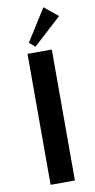

<svg xmlns="http://www.w3.org/2000/svg" viewBox="-101 -969 499 1011"><g transform="rotate(-10 148.0 -463.5)"><path d="M84 0ZM209 -927.2 282.2 -867.2 131.8 -730 101.1 -756.3ZM213.9 -700.2V0H84V-700.2Z"/></g></svg>

Font: Pfennig
Style: Bold
Weight: 700
Version: Version 20120410 ; ttfautohint (v0.8)